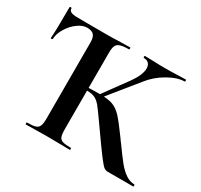

<svg xmlns="http://www.w3.org/2000/svg" viewBox="-138 -830 1055 1009"><g transform="rotate(30 389.5 -326.0)"><path d="M125 -12Q160 -12 176 -17Q192 -22 198 -36.5Q204 -51 204 -81V-544Q204 -575 191.5 -588.5Q179 -602 151 -602Q124 -602 95 -581Q66 -560 45.5 -527Q25 -494 23 -460Q23 -457 17.5 -457Q12 -457 12 -460Q16 -507 16 -647Q16 -652 22 -652Q28 -652 28 -647Q28 -626 65 -623Q97 -622 255 -622Q293 -622 343 -624L398 -625Q400 -625 400 -619Q400 -613 398 -613Q362 -613 344.5 -607Q327 -601 321 -586.5Q315 -572 315 -542V-81Q315 -50 320.5 -36Q326 -22 341.5 -17Q357 -12 392 -12Q394 -12 394 -6Q394 0 392 0Q356 0 335 -1L253 -2L179 -1Q159 0 125 0Q123 0 123 -6Q123 -12 125 -12ZM477 -168 453 -202Q416 -255 399 -276Q382 -297 363.5 -306Q345 -315 315 -315Q304 -315 293.5 -314Q283 -313 275 -312L274 -330Q342 -333 382 -333Q433 -333 461.5 -322.5Q490 -312 515.5 -284.5Q541 -257 591 -188Q596 -180 600 -175Q604 -170 607 -166Q650 -106 673.5 -77Q697 -48 722.5 -30.5Q748 -13 777 -12Q779 -12 779 -6Q779 0 777 0H622Q609 0 598.5 -8Q588 -16 562 -50Q536 -84 477 -168ZM378 -326 488 -477Q528 -533 528 -572Q528 -591 517.5 -602Q507 -613 488 -613Q485 -613 485 -619Q485 -625 488 -625L533 -624Q577 -622 612 -622Q651 -622 693 -624L736 -625Q738 -625 738 -619Q738 -613 736 -613Q692 -613 636.5 -581Q581 -549 544 -501L395 -317Z"/></g></svg>

Font: Cormorant SC
Style: Bold
Weight: 700
Designer: Christian Thalmann (Catharsis Fonts)
Foundry: Catharsis Fonts
Version: Version 4.000